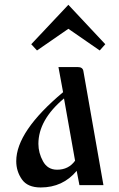

<svg xmlns="http://www.w3.org/2000/svg" viewBox="-20 -784 502 813"><path d="M269.5 -763.7 112.3 -596.7 136.7 -570.3 269.5 -662.1 402.3 -570.3 425.8 -596.7ZM333 -483.4C331.1 -494.5 323.2 -500 309.6 -500H227.5L247.1 -393.6C114.9 -282.9 48.8 -185.5 48.8 -101.6C48.8 -72.9 56.8 -47.2 72.8 -24.4C88.7 -1.6 115.2 9.8 152.3 9.8C214.8 9.8 265.6 -13.7 304.7 -60.5L316.4 0H418ZM297.9 -103.5C279.6 -78.1 254.2 -65.4 221.7 -65.4C195 -65.4 175.1 -77.3 162.1 -101.1C149.1 -124.8 142.6 -149.4 142.6 -174.8C142.6 -242.5 178.7 -306.6 251 -367.2Z"/></svg>

Font: TriodPostnaja
Style: Medium
Weight: 500
Version: 20110805; ttfautohint (v0.96) -l 8 -r 50 -G 200 -x 14 -w "G"